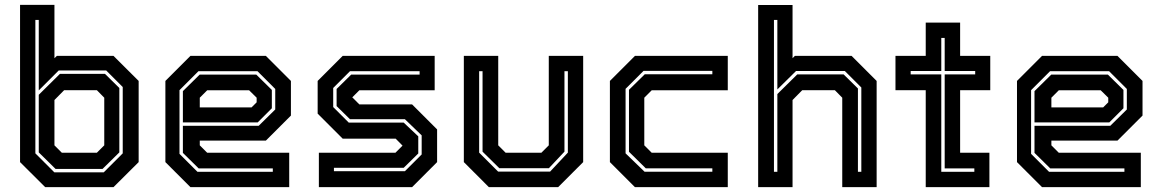

<svg xmlns="http://www.w3.org/2000/svg" viewBox="-20 -770 4776 790"><path d="M166 0 62.5 -103V-750H204V-530.5L214 -540H447L550.5 -437V-103L447 0ZM208.5 -75 139.5 -143V-380L226.5 -466H412L471 -408V-143L402 -75ZM234.5 -141.5H378.5L409 -172V-368L378.5 -399H244L204 -358.5V-172ZM203.5 -61H407L485 -139V-412L417 -480H221.5L139.5 -398V-688H125.5V-139Z M1074 -540 1177 -437V-294.5L1074 -191.5H802V-172L832.5 -141.5H1170V0H763.5L660.5 -103V-437L763.5 -540ZM1034.5 -463 1098.5 -400V-324.5L1040.5 -266.5H732.5V-395L801.5 -463ZM1039.5 -477H796.5L718.5 -399V-137L792.5 -63H1102.5V-77H797.5L732.5 -141V-252.5H1044.5L1112.5 -319.5V-404ZM1005 -398.5H832.5L802 -368V-328H1015L1036 -349V-368Z M1292 0V-141.5H1607L1637.5 -172V-169.5L1608 -199.5H1390L1287 -302.5V-437L1390 -540H1768.5V-398.5H1458.5L1428 -368V-371L1458.5 -340.5H1675.5L1778.5 -237.5V-103L1675.5 0ZM1354 -65.5H1646L1715 -134.5V-213L1646 -279.5H1420L1365 -333.5V-404L1425 -463H1706.5V-477H1420L1351 -408V-329.5L1415 -265.5H1641L1701 -209V-138.5L1641 -79.5H1354Z M1991.5 0 1888.5 -103V-540H2030V-172L2060.5 -141.5H2207.5L2238 -172V-540H2379.5V-103L2276.5 0ZM2029.5 -64H2243.5L2316.5 -142V-477H2302.5V-146L2238.5 -78H2034.5L1965.5 -146V-477H1951.5V-142Z M2592.5 0 2489.5 -103V-437L2592.5 -540H2974.5V-398.5H2661.5L2631 -368V-172L2661.5 -141.5H2974.5V0ZM2632 -63.5H2911V-77.5H2637L2568 -145.5V-400.5L2633 -464.5H2911V-478.5H2628L2554 -404.5V-139Z M3099.5 0V-749.5H3241V-530.5L3250.5 -540H3484L3587 -437V0H3445.5V-368L3415 -399H3281L3241 -358.5V0ZM3164.5 -63H3178.5V-383L3260.5 -464H3451L3510 -406V-63H3524V-410L3456 -478H3255.5L3178.5 -402V-688H3164.5Z M3789 0V-399H3664.5V-540H3789V-677H3930.5V-540H4054.5V-399H3930.5V-141.5H4051V0ZM3853 -63H3989V-77H3867V-464H3992.5V-478H3867V-614H3853V-478H3727V-464H3853Z M4578 -540 4681 -437V-294.5L4578 -191.5H4306V-172L4336.5 -141.5H4674V0H4267.5L4164.5 -103V-437L4267.5 -540ZM4538.5 -463 4602.5 -400V-324.5L4544.5 -266.5H4236.5V-395L4305.5 -463ZM4543.5 -477H4300.5L4222.5 -399V-137L4296.5 -63H4606.5V-77H4301.5L4236.5 -141V-252.5H4548.5L4616.5 -319.5V-404ZM4509 -398.5H4336.5L4306 -368V-328H4519L4540 -349V-368Z"/></svg>

Font: Tourney
Style: Bold
Weight: 700
Designer: Tyler Finck
Foundry: Etcetera Type Co
Version: Version 1.015